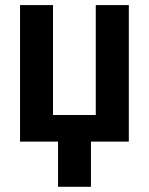

<svg xmlns="http://www.w3.org/2000/svg" viewBox="-20 -548 575 743"><path d="M204.6 -103H332V174.8H204.6ZM57.6 -528.3H185.1V-103H350.6V-528.3H478.5V0H57.6Z"/></svg>

Font: Roboto SemiCondensed SemiBold
Style: Regular
Weight: 600
Width: 4
Designer: Christian Robertson
Foundry: Google
Version: Version 3.009; 2024